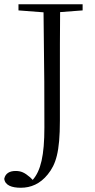

<svg xmlns="http://www.w3.org/2000/svg" viewBox="-30 -745 447 904"><path d="M57 -696 175 -687C179 -399 179 -284 179 -145C179 -13 162 59 124 102L112 90C85 67 69 60 43 60C16 60 -5 71 -10 97C-6 128 26 139 68 139C115 139 159 121 195 76C233 29 252 -28 252 -177V-390C252 -491 252 -590 253 -688L359 -696V-725H57Z"/></svg>

Font: Noto Serif SC Light
Style: Regular
Weight: 300
Designer: Ryoko NISHIZUKA 西塚涼子 (kana & ideographs); Frank Grießhammer (Latin, Greek & Cyrillic); Wenlong ZHANG 张文龙 (bopomofo); San
Foundry: Adobe
Version: Version 2.001;hotconv 1.1.0;makeotfexe 2.6.0